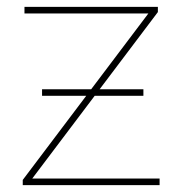

<svg xmlns="http://www.w3.org/2000/svg" viewBox="-20 -537 531 557"><path d="M46 0V-15L415 -504L423 -498H51V-517H438V-502L69 -13L57 -19H443V0ZM102 -259V-278H396V-259Z"/></svg>

Font: Montserrat Alternates Thin
Style: Regular
Weight: 100
Designer: Julieta Ulanovsky
Foundry: Julieta Ulanovsky
Version: Version 9.000